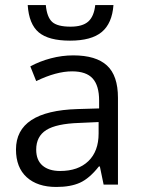

<svg xmlns="http://www.w3.org/2000/svg" viewBox="-20 -722 557 751"><path d="M385.3 0 370.6 -70.8H366.7Q329.6 -23.9 292.7 -7.3Q255.9 9.3 200.2 9.3Q126.5 9.3 84.5 -28.8Q42.5 -66.9 42.5 -137.2Q42.5 -288.1 283.2 -295.4L367.7 -297.9V-328.6Q367.7 -387.2 342.5 -415Q317.4 -442.9 262.2 -442.9Q200.2 -442.9 121.6 -404.8L98.6 -462.4Q135.3 -482.4 179 -493.9Q222.7 -505.4 266.6 -505.4Q355.5 -505.4 398.4 -465.8Q441.4 -426.3 441.4 -339.4V0ZM215.3 -53.2Q285.6 -53.2 325.7 -91.8Q365.7 -130.4 365.7 -199.7V-244.6L290.5 -241.2Q200.7 -238.3 161.1 -213.4Q121.6 -188.5 121.6 -136.7Q121.6 -95.7 146.2 -74.5Q170.9 -53.2 215.3 -53.2ZM253.9 -563Q170.4 -563 131.8 -595.2Q93.3 -627.4 88.4 -702.1H159.2Q163.6 -654.8 184.1 -636.2Q204.6 -617.7 255.9 -617.7Q302.7 -617.7 325.2 -637.7Q347.7 -657.7 352.5 -702.1H423.8Q418.5 -630.4 377.9 -596.7Q337.4 -563 253.9 -563Z"/></svg>

Font: Bpm'online Open Sans
Style: Regular
Weight: 400
Foundry: Ascender Corporation
Version: Version 1.10